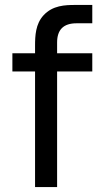

<svg xmlns="http://www.w3.org/2000/svg" viewBox="-20 -755 402 775"><path d="M352.5 -661V-735H284C243 -735 192.5 -733.5 155.5 -693C123.5 -658 121.5 -611 121.5 -569.5V-540H30V-466.5H121.5V0H210.5V-466.5H352.5V-540H210.5V-583.5C210.5 -635 236 -661 289 -661Z"/></svg>

Font: Hauora Medium
Style: Regular
Weight: 500
Designer: Wayne Shih
Foundry: WCYS
Version: Version 1.001;hotconv 1.0.109;makeotfexe 2.5.65596